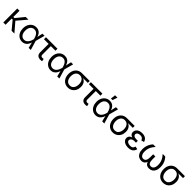

<svg xmlns="http://www.w3.org/2000/svg" viewBox="667 -3009 5272 5272"><g transform="rotate(45 3303.5 -372.5)"><path d="M162.6 -542.5V0H75.2V-542.5ZM509.3 -542.5 249.5 -238.8H129.4V-302.7H208L402.8 -542.5ZM397.5 0 198.2 -241.2 245.1 -304.2 506.3 0Z M809.6 11.7Q739.3 11.7 685.1 -24.2Q630.9 -60.1 600.3 -123.5Q569.8 -187 569.8 -269Q569.8 -352.1 600.8 -415.3Q631.8 -478.5 686.8 -514.2Q741.7 -549.8 813 -549.8Q866.2 -549.8 903.8 -531.2Q941.4 -512.7 966.1 -482.2Q990.7 -451.7 1005.1 -415.8Q1019.5 -379.9 1026.4 -345.7H1058.1L1062 -272.9L1143.1 0H1060.5L993.7 -272.9Q986.3 -301.3 974.4 -335.2Q962.4 -369.1 942.4 -400.4Q922.4 -431.6 891.4 -451.7Q860.4 -471.7 815.4 -471.7Q767.6 -471.7 732.2 -447Q696.8 -422.4 677.7 -377Q658.7 -331.5 658.7 -268.6Q658.7 -207 677.2 -161.6Q695.8 -116.2 730 -91.3Q764.2 -66.4 811 -66.4Q855 -66.4 886.7 -86.9Q918.5 -107.4 939.9 -139.4Q961.4 -171.4 974.4 -206.1Q987.3 -240.7 993.7 -270L1052.7 -542.5H1135.3L1062 -270L1058.1 -199.2H1030.3Q1021.5 -165.5 1005.9 -128.9Q990.2 -92.3 964.8 -60.3Q939.5 -28.3 901.4 -8.3Q863.3 11.7 809.6 11.7Z M1518.1 5.9Q1447.8 5.9 1409.2 -30.5Q1370.6 -66.9 1370.6 -132.8V-464.4H1190.4V-542.5H1636.7V-464.4H1457.5V-139.6Q1457.5 -104 1472.2 -87.6Q1486.8 -71.3 1521 -71.3Q1530.3 -71.3 1543 -73Q1555.7 -74.7 1566.4 -76.7L1582 -2.4Q1569.8 1.5 1553 3.7Q1536.1 5.9 1518.1 5.9Z M1918.9 11.7Q1848.6 11.7 1794.4 -24.2Q1740.2 -60.1 1709.7 -123.5Q1679.2 -187 1679.2 -269Q1679.2 -352.1 1710.2 -415.3Q1741.2 -478.5 1796.1 -514.2Q1851.1 -549.8 1922.4 -549.8Q1975.6 -549.8 2013.2 -531.2Q2050.8 -512.7 2075.4 -482.2Q2100.1 -451.7 2114.5 -415.8Q2128.9 -379.9 2135.7 -345.7H2167.5L2171.4 -272.9L2252.4 0H2169.9L2103 -272.9Q2095.7 -301.3 2083.7 -335.2Q2071.8 -369.1 2051.8 -400.4Q2031.7 -431.6 2000.7 -451.7Q1969.7 -471.7 1924.8 -471.7Q1877 -471.7 1841.6 -447Q1806.2 -422.4 1787.1 -377Q1768.1 -331.5 1768.1 -268.6Q1768.1 -207 1786.6 -161.6Q1805.2 -116.2 1839.4 -91.3Q1873.5 -66.4 1920.4 -66.4Q1964.4 -66.4 1996.1 -86.9Q2027.8 -107.4 2049.3 -139.4Q2070.8 -171.4 2083.7 -206.1Q2096.7 -240.7 2103 -270L2162.1 -542.5H2244.6L2171.4 -270L2167.5 -199.2H2139.6Q2130.9 -165.5 2115.2 -128.9Q2099.6 -92.3 2074.2 -60.3Q2048.8 -28.3 2010.7 -8.3Q1972.7 11.7 1918.9 11.7Z M2586.9 11.7Q2513.2 11.7 2457.3 -23.4Q2401.4 -58.6 2370.4 -121.6Q2339.4 -184.6 2339.4 -267.6Q2339.4 -351.1 2370.6 -412.6Q2401.9 -474.1 2457.5 -508.3Q2513.2 -542.5 2586.9 -542.5H2890.1V-468.3H2656.7L2586.9 -464.4Q2533.2 -464.4 2498 -438Q2462.9 -411.6 2445.6 -366.9Q2428.2 -322.3 2428.2 -267.6Q2428.2 -213.9 2445.6 -167.7Q2462.9 -121.6 2498 -94Q2533.2 -66.4 2586.9 -66.4Q2641.6 -66.4 2677 -94.2Q2712.4 -122.1 2729.7 -168Q2747.1 -213.9 2747.1 -267.6Q2747.1 -322.3 2729.7 -366.9Q2712.4 -411.6 2677 -438Q2641.6 -464.4 2586.9 -464.4V-488.8Q2642.1 -488.8 2687.7 -474.4Q2733.4 -460 2766.4 -431.2Q2799.3 -402.3 2817.4 -358.4Q2835.4 -314.5 2835.4 -255.9Q2835.4 -178.7 2804.4 -118.2Q2773.4 -57.6 2717.5 -22.9Q2661.6 11.7 2586.9 11.7Z M3263.2 5.9Q3192.9 5.9 3154.3 -30.5Q3115.7 -66.9 3115.7 -132.8V-464.4H2935.5V-542.5H3381.8V-464.4H3202.6V-139.6Q3202.6 -104 3217.3 -87.6Q3231.9 -71.3 3266.1 -71.3Q3275.4 -71.3 3288.1 -73Q3300.8 -74.7 3311.5 -76.7L3327.1 -2.4Q3314.9 1.5 3298.1 3.7Q3281.2 5.9 3263.2 5.9Z M3664.1 11.7Q3593.8 11.7 3539.6 -24.2Q3485.4 -60.1 3454.8 -123.5Q3424.3 -187 3424.3 -269Q3424.3 -352.1 3455.3 -415.3Q3486.3 -478.5 3541.3 -514.2Q3596.2 -549.8 3667.5 -549.8Q3720.7 -549.8 3758.3 -531.2Q3795.9 -512.7 3820.6 -482.2Q3845.2 -451.7 3859.6 -415.8Q3874 -379.9 3880.9 -345.7H3912.6L3916.5 -272.9L3997.6 0H3915L3848.1 -272.9Q3840.8 -301.3 3828.9 -335.2Q3816.9 -369.1 3796.9 -400.4Q3776.9 -431.6 3745.8 -451.7Q3714.8 -471.7 3669.9 -471.7Q3622.1 -471.7 3586.7 -447Q3551.3 -422.4 3532.2 -377Q3513.2 -331.5 3513.2 -268.6Q3513.2 -207 3531.7 -161.6Q3550.3 -116.2 3584.5 -91.3Q3618.7 -66.4 3665.5 -66.4Q3709.5 -66.4 3741.2 -86.9Q3772.9 -107.4 3794.4 -139.4Q3815.9 -171.4 3828.9 -206.1Q3841.8 -240.7 3848.1 -270L3907.2 -542.5H3989.7L3916.5 -270L3912.6 -199.2H3884.8Q3876 -165.5 3860.4 -128.9Q3844.7 -92.3 3819.3 -60.3Q3793.9 -28.3 3755.9 -8.3Q3717.8 11.7 3664.1 11.7ZM3642.1 -613.3 3659.2 -756.8H3752L3703.1 -613.3Z M4332 11.7Q4258.3 11.7 4202.4 -23.4Q4146.5 -58.6 4115.5 -121.6Q4084.5 -184.6 4084.5 -267.6Q4084.5 -351.1 4115.7 -412.6Q4147 -474.1 4202.6 -508.3Q4258.3 -542.5 4332 -542.5H4635.3V-468.3H4401.9L4332 -464.4Q4278.3 -464.4 4243.2 -438Q4208 -411.6 4190.7 -366.9Q4173.3 -322.3 4173.3 -267.6Q4173.3 -213.9 4190.7 -167.7Q4208 -121.6 4243.2 -94Q4278.3 -66.4 4332 -66.4Q4386.7 -66.4 4422.1 -94.2Q4457.5 -122.1 4474.9 -168Q4492.2 -213.9 4492.2 -267.6Q4492.2 -322.3 4474.9 -366.9Q4457.5 -411.6 4422.1 -438Q4386.7 -464.4 4332 -464.4V-488.8Q4387.2 -488.8 4432.9 -474.4Q4478.5 -460 4511.5 -431.2Q4544.4 -402.3 4562.5 -358.4Q4580.6 -314.5 4580.6 -255.9Q4580.6 -178.7 4549.6 -118.2Q4518.6 -57.6 4462.6 -22.9Q4406.7 11.7 4332 11.7Z M4926.8 9.8Q4863.8 9.8 4814 -9.5Q4764.2 -28.8 4735.4 -64Q4706.5 -99.1 4706.5 -146.5Q4706.5 -170.4 4716.1 -194.6Q4725.6 -218.8 4748.3 -239Q4771 -259.3 4811 -271.5Q4851.1 -283.7 4912.1 -283.7H4985.8V-241.7H4921.9Q4883.8 -241.7 4856.2 -230Q4828.6 -218.3 4813.5 -198.2Q4798.3 -178.2 4798.3 -152.3Q4798.3 -114.7 4834.2 -91.3Q4870.1 -67.9 4930.2 -67.9Q4969.2 -67.9 4993.4 -78.1Q5017.6 -88.4 5031.2 -108.9Q5044.9 -129.4 5051.8 -159.2L5137.7 -141.6Q5127.9 -94.7 5101.3 -60.5Q5074.7 -26.4 5031 -8.3Q4987.3 9.8 4926.8 9.8ZM4913.1 -260.3Q4853 -260.3 4814.7 -271.5Q4776.4 -282.7 4755.1 -301.8Q4733.9 -320.8 4725.6 -344Q4717.3 -367.2 4717.3 -390.6Q4717.3 -440.4 4743.7 -476.1Q4770 -511.7 4817.1 -530.8Q4864.3 -549.8 4925.8 -549.8Q4983.4 -549.8 5024.4 -533.2Q5065.4 -516.6 5091.1 -485.8Q5116.7 -455.1 5127.9 -411.1L5044.4 -390.6Q5034.2 -428.7 5005.9 -450.9Q4977.5 -473.1 4925.3 -473.1Q4871.1 -473.1 4838.6 -449.7Q4806.2 -426.3 4806.2 -389.2Q4806.2 -356.4 4835.2 -335.7Q4864.3 -314.9 4922.4 -314.9H4985.8V-260.3Z M5436 7.8Q5377.9 7.8 5332.5 -20.3Q5287.1 -48.3 5261 -104Q5234.9 -159.7 5234.9 -242.7Q5234.9 -315.9 5253.7 -374.5Q5272.5 -433.1 5299.8 -475.8Q5327.1 -518.6 5352.5 -542.5H5450.7Q5420.4 -509.3 5391.1 -466.1Q5361.8 -422.9 5342.5 -367.9Q5323.2 -313 5323.2 -242.7Q5323.2 -159.7 5353.5 -114.7Q5383.8 -69.8 5438.5 -69.8Q5490.7 -69.8 5517.6 -111.3Q5544.4 -152.8 5544.4 -232.4V-350.6H5629.4V-232.4Q5629.4 -152.8 5654.1 -111.3Q5678.7 -69.8 5731.9 -69.8Q5788.6 -69.8 5819.1 -114.7Q5849.6 -159.7 5849.6 -242.7Q5849.6 -314.5 5829.8 -370.4Q5810.1 -426.3 5780.8 -468.8Q5751.5 -511.2 5721.7 -542.5H5819.8Q5845.2 -519 5872.6 -477.3Q5899.9 -435.5 5918.7 -376.7Q5937.5 -317.9 5937.5 -242.7Q5937.5 -159.2 5911.6 -103.5Q5885.7 -47.9 5839.8 -20Q5793.9 7.8 5734.9 7.8Q5686.5 7.8 5654.8 -9.5Q5623 -26.9 5604.5 -57.1Q5585.9 -87.4 5576.7 -126H5593.3Q5584.5 -85.4 5564.9 -55.4Q5545.4 -25.4 5513.7 -8.8Q5481.9 7.8 5436 7.8Z M6283.2 11.7Q6209.5 11.7 6153.6 -23.4Q6097.7 -58.6 6066.7 -121.6Q6035.6 -184.6 6035.6 -267.6Q6035.6 -351.1 6066.9 -412.6Q6098.1 -474.1 6153.8 -508.3Q6209.5 -542.5 6283.2 -542.5H6586.4V-468.3H6353L6283.2 -464.4Q6229.5 -464.4 6194.3 -438Q6159.2 -411.6 6141.8 -366.9Q6124.5 -322.3 6124.5 -267.6Q6124.5 -213.9 6141.8 -167.7Q6159.2 -121.6 6194.3 -94Q6229.5 -66.4 6283.2 -66.4Q6337.9 -66.4 6373.3 -94.2Q6408.7 -122.1 6426 -168Q6443.4 -213.9 6443.4 -267.6Q6443.4 -322.3 6426 -366.9Q6408.7 -411.6 6373.3 -438Q6337.9 -464.4 6283.2 -464.4V-488.8Q6338.4 -488.8 6384 -474.4Q6429.7 -460 6462.6 -431.2Q6495.6 -402.3 6513.7 -358.4Q6531.7 -314.5 6531.7 -255.9Q6531.7 -178.7 6500.7 -118.2Q6469.7 -57.6 6413.8 -22.9Q6357.9 11.7 6283.2 11.7Z"/></g></svg>

Font: Inter 16pt
Style: Regular
Weight: 400
Version: Version 4.001;git-66647c0bb